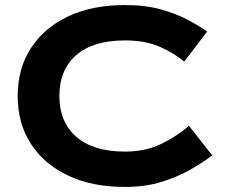

<svg xmlns="http://www.w3.org/2000/svg" viewBox="-20 -730 895 760"><path d="M215 -350Q215 -247 282 -188.5Q349 -130 475 -130Q557 -130 620.5 -161.5Q684 -193 728 -232L820 -115Q786 -89 736 -60Q686 -31 621 -10.5Q556 10 475 10Q344 10 248.5 -35.5Q153 -81 101.5 -162Q50 -243 50 -350Q50 -457 101.5 -538Q153 -619 248.5 -664.5Q344 -710 475 -710Q556 -710 618 -692.5Q680 -675 725.5 -650.5Q771 -626 800 -605L709 -486Q672 -518 614.5 -544Q557 -570 475 -570Q349 -570 282 -512Q215 -454 215 -350Z"/></svg>

Font: Copperplate Sans CC
Style: Bold
Weight: 700
Designer: indestructible type*
Foundry: Cowboy Collective
Version: Version 1.000